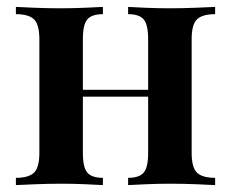

<svg xmlns="http://www.w3.org/2000/svg" viewBox="-20 -536 669 556"><path d="M603 -516V-495Q566 -495 550.5 -480Q535 -465 535 -423V-93Q535 -51 550.5 -36Q566 -21 603 -21V0Q585 -1 547.5 -2.5Q510 -4 475 -4Q438 -4 403.5 -2.5Q369 -1 351 0V-21Q383 -21 396 -36Q409 -51 409 -93V-422Q409 -465 396 -480Q383 -495 351 -495V-516Q368 -515 401.5 -513.5Q435 -512 471 -512Q507 -512 545.5 -513.5Q584 -515 603 -516ZM278 -516V-495Q246 -495 233 -480Q220 -465 220 -423V-93Q220 -51 233 -36Q246 -21 278 -21V0Q261 -1 227 -2.5Q193 -4 158 -4Q121 -4 83 -2.5Q45 -1 26 0V-21Q63 -21 78.5 -36Q94 -51 94 -93V-422Q94 -465 78.5 -480Q63 -495 26 -495V-516Q44 -515 81.5 -513.5Q119 -512 154 -512Q190 -512 225 -513.5Q260 -515 278 -516ZM453 -276V-256H171V-276Z"/></svg>

Font: Playfair Display SemiBold
Style: Regular
Weight: 600
Designer: Claus Eggers Sørensen
Foundry: Claus Eggers Sørensen
Version: Version 1.203